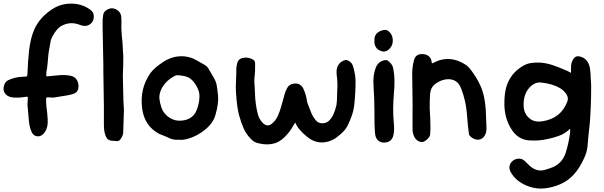

<svg xmlns="http://www.w3.org/2000/svg" viewBox="-45 -782 3405 1083"><path d="M462 -729Q486 -713 484 -684Q482 -655 456 -641Q435 -630 405 -642Q351 -663 302 -636Q274 -621 250 -575Q243 -560 241.5 -553.5Q240 -547 232 -502Q228 -483 225 -441Q222 -399 217 -377Q216 -370 216 -363Q216 -353 217 -352Q218 -351 228 -352Q275 -357 298 -358.5Q321 -360 347 -356Q377 -352 389.5 -329.5Q402 -307 396 -280Q391 -259 367 -252Q342 -244 291 -237Q272 -234 266 -233Q253 -230 225 -233Q216 -234 215 -225Q215 -201 217 -178Q218 -177 221.5 -141.5Q225 -106 224 -88Q222 -50 200 -27Q183 -10 162.5 -13.5Q142 -17 133 -39Q121 -65 118 -100Q96 -353 110 -190Q111 -208 112 -226Q114 -240 101 -236Q54 -228 22 -233Q-7 -238 -19 -258.5Q-31 -279 -20 -306Q-14 -322 2 -330Q42 -348 81 -349Q103 -349 106.5 -351.5Q110 -354 110 -370Q113 -443 119 -498Q128 -571 149 -617Q174 -673 228 -715Q270 -748 312 -757Q397 -774 462 -729Z M651 -216Q652 -189 654 -162Q653 -132 650 -36Q650 -17 634 4Q626 15 614 14Q592 12 590 12Q560 12 550 -18Q541 -41 541 -78Q541 -87 541 -181Q541 -235 538 -377Q538 -368 538 -413Q538 -438 537 -464Q537 -495 535 -564.5Q533 -634 534 -671Q535 -678 537 -698Q540 -719 564 -730Q587 -741 610 -729Q633 -717 638 -694Q640 -682 640 -664Q638 -623 642 -580Q647 -539 648 -505Q652 -463 650 -420Q650 -419 648 -353Q649 -284 651 -216Z M1185 -242Q1189 -198 1170 -133Q1158 -88 1111 -50Q1067 -14 1014 1Q985 9 964 6Q930 10 895 -10Q874 -19 853 -27Q770 -71 757 -169Q742 -282 803 -369Q825 -400 879 -435Q908 -453 942 -461Q996 -472 1046 -451Q1065 -442 1111 -415Q1123 -408 1130 -397Q1122 -410 1160 -345Q1173 -324 1177 -302.5Q1181 -281 1185 -242ZM1080 -237Q1082 -266 1061 -301Q1041 -333 1020 -344Q1000 -354 967 -357Q950 -359 941 -354Q890 -327 867 -283Q852 -254 854 -226Q856 -204 866 -174Q879 -138 912 -117.5Q945 -97 983 -102Q1045 -109 1065 -163Q1080 -203 1080 -237Z M1689 -9Q1638 -49 1620 -91Q1599 -53 1580 -30Q1544 14 1505 26Q1458 40 1402 23Q1384 18 1364 -5Q1342 -29 1329 -58.5Q1316 -88 1304 -130Q1291 -177 1286 -263Q1284 -288 1286.5 -333.5Q1289 -379 1288 -398Q1288 -405 1293 -425Q1298 -449 1323 -455Q1355 -462 1382 -446Q1394 -439 1394 -423Q1395 -381 1391 -349Q1388 -320 1392 -288Q1393 -273 1393 -258Q1395 -191 1410 -136Q1417 -112 1432 -94Q1463 -57 1496 -91Q1513 -106 1525 -135Q1540 -171 1557 -238Q1563 -264 1575 -286Q1590 -312 1625 -311Q1654 -309 1667 -280Q1682 -246 1686 -215Q1686 -209 1691 -196Q1705 -159 1712.5 -141Q1720 -123 1735 -105Q1749 -87 1772 -86.5Q1795 -86 1812 -102Q1828 -119 1837 -140Q1846 -161 1853 -190Q1856 -206 1857 -262.5Q1858 -319 1857 -267Q1860 -300 1857 -334Q1856 -341 1854 -362Q1848 -422 1895 -441Q1908 -447 1923 -438Q1939 -429 1945 -412Q1951 -395 1954 -378Q1960 -353 1960.5 -328.5Q1961 -304 1959 -263Q1956 -211 1952.5 -183.5Q1949 -156 1939 -128Q1926 -94 1916 -74Q1906 -54 1889 -37Q1866 -15 1846.5 -2Q1827 11 1804 17Q1741 33 1689 -9Z M2177 -257Q2169 -168 2176 -92Q2181 -49 2174 -19Q2163 25 2115 22Q2077 17 2071 -25Q2066 -70 2067 -161Q2067 -221 2062 -295Q2058 -357 2073 -396Q2086 -434 2122 -442Q2136 -445 2144 -439Q2168 -421 2173 -397Q2185 -339 2177 -257ZM2069 -530Q2066 -538 2067 -553Q2065 -581 2084 -597Q2098 -609 2121 -613Q2136 -616 2149 -604Q2169 -587 2170.5 -557.5Q2172 -528 2154 -509Q2134 -486 2108 -493Q2078 -501 2069 -530Z M2699 -63Q2701 -30 2684 -10Q2663 13 2634 3Q2618 -2 2605 -16Q2601 -20 2600 -27Q2595 -56 2588 -148Q2582 -214 2557 -281Q2543 -318 2515 -329.5Q2487 -341 2451 -330Q2427 -322 2406 -305Q2384 -287 2381 -252Q2378 -210 2379 -167Q2383 -111 2383 -55Q2382 -35 2381 -22Q2379 -10 2365.5 3Q2352 16 2339 19Q2311 20 2294 -6Q2282 -29 2282 -51Q2282 -60 2282 -150Q2283 -182 2281.5 -256Q2280 -330 2280 -369Q2281 -409 2290 -442Q2299 -477 2335 -477Q2354 -477 2366 -470Q2388 -458 2390 -431Q2390 -421 2398 -427Q2492 -477 2586 -414Q2594 -408 2606 -394Q2661 -324 2680 -257Q2691 -218 2695 -163Q2697 -113 2699 -63Z M3287 -341Q3291 -301 3289 -236Q3286 -109 3277 -43Q3272 1 3269 44Q3266 75 3250 110Q3223 169 3190 204Q3139 260 3050 277Q2986 290 2928 266Q2866 241 2837 191Q2821 163 2835 139Q2853 112 2886 113Q2904 113 2923 134Q2946 158 2961 167Q2997 188 3035 174Q3056 168 3076 160Q3131 134 3148 73Q3164 20 3171 -36Q3171 -37 3171 -56Q3148 -34 3121 -21Q3081 -5 3039 3Q2998 13 2942 10Q2875 7 2836 -59Q2802 -116 2800 -190Q2799 -248 2810 -288Q2832 -368 2906 -411Q2927 -423 2949.5 -426.5Q2972 -430 3002 -429Q3038 -426 3070 -415.5Q3102 -405 3155 -382Q3156 -382 3176 -371Q3176 -402 3176 -404Q3176 -429 3189 -449Q3203 -470 3227 -463Q3271 -452 3282 -401Q3287 -371 3287 -341ZM3155 -209Q3163 -231 3150 -250Q3135 -273 3112 -286Q3068 -311 3002 -317Q2967 -318 2938 -284Q2905 -244 2909 -179Q2912 -139 2942 -114Q2969 -91 3015 -98Q3119 -114 3155 -209Z"/></svg>

Font: LXGW WenKai & Jojoba
Style: Regular
Weight: 400
Designer: LXGW / Fontworks Inc.
Foundry: LXGW / Fontworks Inc.
Version: Version 1.501;January 22, 2025;FontCreator 15.0.0.2927 64-bi